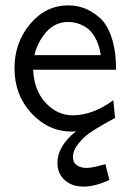

<svg xmlns="http://www.w3.org/2000/svg" viewBox="-20 -481 484 718"><path d="M34.2 -226.1Q34.2 -321.3 92.5 -391.1Q150.9 -460.9 235.8 -460.9Q265.6 -460.9 293.7 -450.9Q321.8 -440.9 350.8 -416.5Q379.9 -392.1 397 -341.6Q414.1 -291 414.1 -220.2H104Q106.9 -144 150.4 -96.9Q193.8 -49.8 252 -49.8Q326.2 -49.8 403.8 -106L410.2 -40Q406.2 -38.1 370.1 -17.6Q334 2.9 314 16.8Q293.9 30.8 273.4 55.9Q252.9 81.1 252.9 106Q252.9 127 267.6 137Q282.2 147 304.2 147Q325.2 147 374 132.8L389.2 191.9Q335 216.8 292 216.8Q249 216.8 221.9 192.4Q194.8 168 194.8 127.9Q194.8 65.9 264.2 9.8Q262.2 9.8 257.1 10.5Q252 11.2 250 11.2Q161.1 11.2 97.7 -57.4Q34.2 -126 34.2 -226.1ZM108.9 -274.9H356.9Q351.1 -314 335.4 -341.1Q319.8 -368.2 300.3 -379.6Q280.8 -391.1 265.4 -395Q250 -398.9 235.8 -398.9Q185.1 -398.9 151.9 -359.9Q118.7 -320.8 108.9 -274.9Z"/></svg>

Font: CMU Sans Serif
Style: Medium
Weight: 500
Version: Version 0.7.0